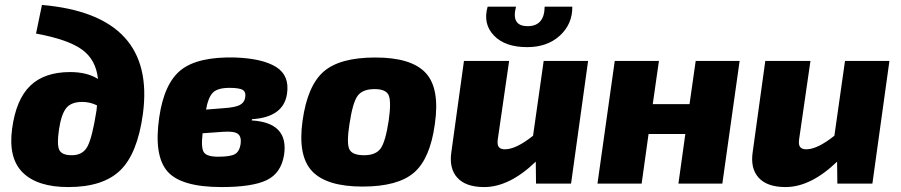

<svg xmlns="http://www.w3.org/2000/svg" viewBox="-20 -744 3649 778"><path d="M126 -608 150 -724Q613 -684 559 -282Q537 -121 467 -53.5Q397 14 257 14Q132 14 72.5 -44.5Q13 -103 29 -222Q45 -341 102.5 -396.5Q160 -452 264 -452Q333 -452 377 -424Q369 -502 312.5 -543Q256 -584 126 -608ZM271 -115Q316 -115 335 -151.5Q354 -188 371 -296L373 -317Q345 -331 313 -331Q268 -331 248 -305.5Q228 -280 219 -219Q210 -159 220 -137Q230 -115 271 -115Z M1001 -261 1000 -256Q1151 -247 1131 -116Q1119 -42 1060.5 -14Q1002 14 878 14Q713 14 658 -50Q603 -114 625 -267Q645 -407 714 -461Q783 -515 933 -511Q1044 -507 1099 -472.5Q1154 -438 1143 -364Q1129 -269 1001 -261ZM815 -300 891 -306Q932 -309 950.5 -318Q969 -327 973 -346Q978 -370 964.5 -379Q951 -388 910 -388Q861 -388 842 -368Q823 -348 815 -300ZM885 -210 801 -204Q794 -145 806 -127Q818 -109 864 -109Q912 -109 931 -119Q950 -129 955 -160Q959 -190 944 -201.5Q929 -213 885 -210Z M1501 -511Q1647 -511 1705 -448.5Q1763 -386 1742 -241Q1723 -101 1657.5 -44.5Q1592 12 1449 12Q1304 12 1245 -50Q1186 -112 1206 -255Q1226 -397 1291.5 -454Q1357 -511 1501 -511ZM1498 -383Q1449 -383 1429 -355.5Q1409 -328 1396 -241Q1384 -164 1395.5 -139.5Q1407 -115 1455 -115Q1503 -115 1522.5 -142.5Q1542 -170 1555 -255Q1566 -333 1555 -358Q1544 -383 1498 -383Z M2187 -717H2299Q2300 -647 2249 -600Q2198 -553 2116 -553Q2026 -553 1981 -600.5Q1936 -648 1956 -717H2071Q2050 -638 2118 -638Q2186 -638 2187 -717ZM2363 -497 2294 0H2152L2151 -89Q2044 14 1942 14Q1868 14 1833.5 -23.5Q1799 -61 1809 -128L1860 -497H2043L1997 -179Q1994 -157 2001.5 -148Q2009 -139 2026 -139Q2071 -139 2140 -194L2183 -497Z M2977 -497 2907 0H2729L2757 -201H2608L2580 0H2401L2471 -497H2650L2625 -322H2774L2799 -497Z M3584 -497 3515 0H3373L3372 -89Q3265 14 3163 14Q3089 14 3054.5 -23.5Q3020 -61 3030 -128L3081 -497H3264L3218 -179Q3215 -157 3222.5 -148Q3230 -139 3247 -139Q3292 -139 3361 -194L3404 -497Z"/></svg>

Font: Exo 2.0 Extra Bold
Style: Italic
Weight: 800
Italic angle: -8°
Designer: Natanael Gama
Version: Version 1.001;PS 001.001;hotconv 1.0.70;makeotf.lib2.5.58329